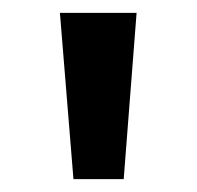

<svg xmlns="http://www.w3.org/2000/svg" viewBox="-20 -793 305 298"><path d="M94 -515H172L192 -773H73Z"/></svg>

Font: Noto Sans Telugu Condensed SemiBold
Style: Regular
Weight: 600
Width: 3
Designer: Jelle Bosma - Monotype Design Team
Foundry: Monotype Imaging Inc.
Version: Version 2.005